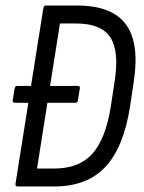

<svg xmlns="http://www.w3.org/2000/svg" viewBox="-20 -675 522 695"><path d="M35 -303Q25 -303 26 -312L33 -355Q35 -364 42 -364H92H261Q271 -364 269 -355L262 -312Q261 -303 253 -303ZM44 0Q35 0 36 -9L137 -646Q139 -655 146 -655H259Q385 -655 435.5 -587Q486 -519 464 -378L451 -291Q428 -142 361.5 -71Q295 0 176 0ZM114 -65H177Q266 -65 314 -118Q362 -171 381 -289L395 -381Q412 -489 379.5 -539.5Q347 -590 255 -590H197Z"/></svg>

Font: Sofia Sans Condensed
Style: Italic
Weight: 400
Italic angle: -9°
Designer: Botio Nikoltchev, Ani Petrova
Foundry: lettersoup
Version: Version 4.101